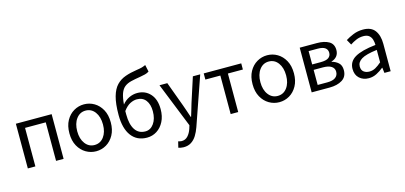

<svg xmlns="http://www.w3.org/2000/svg" viewBox="-76 -1269 4251 2017"><g transform="rotate(-15 2049.5 -260.5)"><path d="M82 0V-486H471V0H389V-419H164V0Z M824 12Q765 12 713.5 -18Q662 -48 630.5 -105Q599 -162 599 -242Q599 -324 630.5 -381Q662 -438 713.5 -468Q765 -498 824 -498Q884 -498 935 -468Q986 -438 1017.5 -381Q1049 -324 1049 -242Q1049 -162 1017.5 -105Q986 -48 935 -18Q884 12 824 12ZM824 -56Q887 -56 925.5 -107.5Q964 -159 964 -242Q964 -326 925.5 -378Q887 -430 824 -430Q762 -430 723 -378Q684 -326 684 -242Q684 -159 723 -107.5Q762 -56 824 -56Z M1227 -279Q1227 -173 1265 -114.5Q1303 -56 1377 -56Q1433 -56 1469.5 -107.5Q1506 -159 1506 -241Q1506 -316 1472 -360.5Q1438 -405 1375 -405Q1340 -405 1302 -386Q1264 -367 1227 -317Q1227 -308 1227 -298.5Q1227 -289 1227 -279ZM1377 12Q1268 12 1208 -68Q1148 -148 1148 -295Q1148 -418 1169.5 -494Q1191 -570 1231 -611.5Q1271 -653 1327.5 -673Q1384 -693 1453 -703Q1494 -709 1513 -714.5Q1532 -720 1554 -730L1570 -655Q1551 -642 1526 -635.5Q1501 -629 1470 -624Q1412 -615 1369 -604.5Q1326 -594 1297.5 -571.5Q1269 -549 1253 -505.5Q1237 -462 1231 -387Q1263 -427 1306.5 -447.5Q1350 -468 1396 -468Q1482 -468 1536.5 -408Q1591 -348 1591 -241Q1591 -164 1562 -107Q1533 -50 1484.5 -19Q1436 12 1377 12Z M1722 209Q1706 209 1691.5 206Q1677 203 1665 199L1681 134Q1689 136 1699 138.5Q1709 141 1718 141Q1759 141 1786 111.5Q1813 82 1828 37L1839 1L1644 -486H1729L1828 -217Q1839 -186 1851.5 -150Q1864 -114 1875 -80H1879Q1890 -113 1900 -149Q1910 -185 1920 -217L2007 -486H2087L1904 40Q1887 88 1863.5 126Q1840 164 1805.5 186.5Q1771 209 1722 209Z M2288 0V-419H2125V-486H2533V-419H2370V0Z M2816 12Q2757 12 2705.5 -18Q2654 -48 2622.5 -105Q2591 -162 2591 -242Q2591 -324 2622.5 -381Q2654 -438 2705.5 -468Q2757 -498 2816 -498Q2876 -498 2927 -468Q2978 -438 3009.5 -381Q3041 -324 3041 -242Q3041 -162 3009.5 -105Q2978 -48 2927 -18Q2876 12 2816 12ZM2816 -56Q2879 -56 2917.5 -107.5Q2956 -159 2956 -242Q2956 -326 2917.5 -378Q2879 -430 2816 -430Q2754 -430 2715 -378Q2676 -326 2676 -242Q2676 -159 2715 -107.5Q2754 -56 2816 -56Z M3169 0V-486H3356Q3436 -486 3485.5 -457.5Q3535 -429 3535 -363Q3535 -323 3513.5 -296.5Q3492 -270 3454 -259V-256Q3495 -246 3525.5 -219Q3556 -192 3556 -139Q3556 -67 3502 -33.5Q3448 0 3364 0ZM3250 -282H3342Q3403 -282 3429 -301.5Q3455 -321 3455 -355Q3455 -389 3429.5 -408Q3404 -427 3348 -427H3250ZM3250 -59H3355Q3415 -59 3444.5 -81.5Q3474 -104 3474 -144Q3474 -181 3443 -202Q3412 -223 3350 -223H3250Z M3789 12Q3728 12 3687.5 -24.5Q3647 -61 3647 -126Q3647 -206 3718.5 -248.5Q3790 -291 3945 -308Q3945 -339 3936.5 -367Q3928 -395 3906.5 -412.5Q3885 -430 3845 -430Q3803 -430 3766 -414Q3729 -398 3700 -378L3668 -435Q3702 -457 3751.5 -477.5Q3801 -498 3859 -498Q3948 -498 3988 -443.5Q4028 -389 4028 -298V0H3960L3953 -58H3950Q3916 -30 3875.5 -9Q3835 12 3789 12ZM3813 -54Q3848 -54 3879 -71Q3910 -88 3945 -119V-254Q3824 -239 3775.5 -209Q3727 -179 3727 -132Q3727 -91 3752 -72.5Q3777 -54 3813 -54Z"/></g></svg>

Font: .
Style: 
Weight: 400
Designer: Paul D. Hunt, Dalton Maag
Foundry: Dalton Maag Ltd
Version: Version 1.200